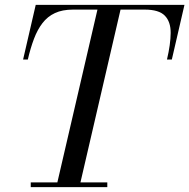

<svg xmlns="http://www.w3.org/2000/svg" viewBox="-20 -770 779 790"><path d="M211.5 0 385.5 -750H480.5L306.5 0ZM106.5 0V-19.5H421.5V0ZM75 -525 127 -750H739L687 -525H667Q682 -588.5 682.2 -634.5Q682.5 -680.5 658.2 -705.5Q634 -730.5 575.5 -730.5H280.5Q236.5 -730.5 206 -716.2Q175.5 -702 154.8 -675Q134 -648 119.8 -610.2Q105.5 -572.5 94.5 -525Z"/></svg>

Font: Bodoni Moda SC
Style: Italic
Weight: 400
Italic angle: -13°
Designer: Owen Earl
Foundry: indestructible type
Version: Version 2.005